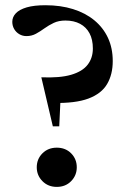

<svg xmlns="http://www.w3.org/2000/svg" viewBox="-20 -707 492 734"><path d="M153.5 -687Q212 -687 259.2 -672.2Q306.5 -657.5 340.5 -629.5Q374.5 -601.5 392.8 -562.2Q411 -523 411 -473.5Q411 -422.5 389.5 -385.8Q368 -349 318 -330.2Q268 -311.5 182 -313.5L214 -385L206.5 -224H182L138 -411.5Q209 -408.5 252.2 -421.2Q295.5 -434 315.2 -459.8Q335 -485.5 335 -521.5Q335 -556 322.2 -579.8Q309.5 -603.5 286 -616Q262.5 -628.5 230 -628.5Q204.5 -628.5 185.5 -619.5Q166.5 -610.5 150.2 -598.8Q134 -587 117.5 -578Q101 -569 81 -569Q66.5 -569 54 -576.2Q41.5 -583.5 34.2 -596Q27 -608.5 27 -623.5Q27 -642 40.5 -656.2Q54 -670.5 82 -678.8Q110 -687 153.5 -687ZM197 -142.5Q230.5 -142.5 252 -120.8Q273.5 -99 273.5 -67.5Q273.5 -36.5 252 -14.5Q230.5 7.5 197 7.5Q164 7.5 142.2 -14.5Q120.5 -36.5 120.5 -67.5Q120.5 -99 142.2 -120.8Q164 -142.5 197 -142.5Z"/></svg>

Font: Newsreader 24pt SemiBold
Style: Regular
Weight: 600
Designer: Hugues Gentile
Foundry: Production Type
Version: Version 1.003